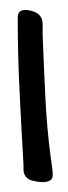

<svg xmlns="http://www.w3.org/2000/svg" viewBox="-20 -659 139 391"><path d="M87.4 -302.7Q87.4 -293.9 81.1 -291Q74.7 -288.1 67.9 -288.1Q56.6 -288.1 44.7 -291.5Q32.7 -294.9 28.8 -306.6Q27.8 -311 27.8 -315.4Q27.8 -319.8 27.8 -324.2Q23.4 -399.4 19.8 -473.6Q16.1 -547.9 16.1 -623Q16.1 -630.4 19.5 -634.5Q22.9 -638.7 31.7 -638.7Q40 -638.7 49.8 -635Q59.6 -631.3 64 -623Q65.4 -620.6 66.2 -615.7Q66.9 -610.8 66.9 -605.7Q66.9 -600.6 66.9 -595.5Q66.9 -590.3 66.9 -586.9Q69.3 -524.4 72.3 -461.9Q75.2 -399.4 83.5 -336.9Q84.5 -328.1 85.9 -319.6Q87.4 -311 87.4 -302.7Z"/></svg>

Font: Just Another Hand
Style: Regular
Weight: 400
Designer: Astigmatic (AOETI)
Foundry: Astigmatic (AOETI)
Version: Version 1.001